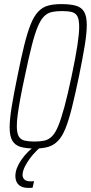

<svg xmlns="http://www.w3.org/2000/svg" viewBox="-20 -716 443 936"><path d="M150 8Q107 8 80 0Q53 -8 40 -30.5Q27 -53 27 -94Q27 -134 37 -195.5Q47 -257 65 -344Q83 -435 98.5 -497Q114 -559 130 -598.5Q146 -638 166.5 -659.5Q187 -681 214 -688.5Q241 -696 279 -696Q323 -696 350.5 -688Q378 -680 390.5 -658Q403 -636 403 -594Q403 -554 393 -493Q383 -432 365 -344Q346 -253 330.5 -191Q315 -129 299 -89.5Q283 -50 262.5 -29Q242 -8 215 0Q188 8 150 8ZM148 -26Q176 -26 196.5 -30.5Q217 -35 233.5 -51.5Q250 -68 264 -102Q278 -136 294 -195Q310 -254 329 -344Q348 -434 357 -492.5Q366 -551 366 -585Q366 -621 357 -637Q348 -653 329.5 -657.5Q311 -662 282 -662Q254 -662 233 -657.5Q212 -653 195.5 -637Q179 -621 164.5 -587Q150 -553 135 -494Q120 -435 101 -344Q88 -284 79.5 -238Q71 -192 66.5 -158.5Q62 -125 62 -102Q62 -67 71.5 -51Q81 -35 100.5 -30.5Q120 -26 148 -26ZM119 200Q96 200 82 192.5Q68 185 61.5 172Q55 159 55 142Q55 106 83.5 64Q112 22 159 -11L181 -1Q162 13 141 37.5Q120 62 105 89Q90 116 90 137Q90 150 99 159Q108 168 129 168Q132 168 135.5 168Q139 168 146 167L139 199Q133 200 128.5 200Q124 200 119 200Z"/></svg>

Font: Saira ExtraCondensed Thin
Style: Italic
Weight: 250
Width: 2
Italic angle: -12°
Designer: Hector Gatti with collaboration of the Omnibus-Type team
Foundry: Omnibus-Type
Version: Version 1.101